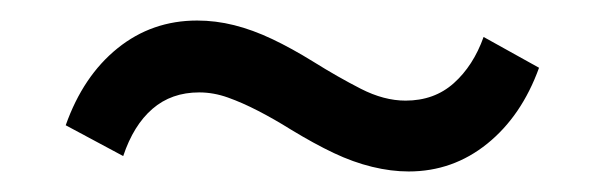

<svg xmlns="http://www.w3.org/2000/svg" viewBox="-20 -380 589 187"><path d="M378 -213Q361 -213 342.5 -217.5Q324 -222 305 -231Q286 -240 263 -254Q247 -264 231.5 -272Q216 -280 202 -285Q188 -290 174 -290Q147 -290 128.5 -274Q110 -258 100 -228L44 -258Q61 -306 94.5 -333Q128 -360 172 -360Q190 -360 208 -355.5Q226 -351 245 -342Q264 -333 285 -320Q309 -305 331.5 -293.5Q354 -282 375 -282Q403 -282 422 -299Q441 -316 451 -344L505 -314Q488 -267 454.5 -240Q421 -213 378 -213Z"/></svg>

Font: Nunito Sans 10pt SemiCondensed SemiBold
Style: Regular
Weight: 600
Width: 4
Designer: Vernon Adams
Foundry: Vernon Adams
Version: Version 3.101;gftools[0.9.27]